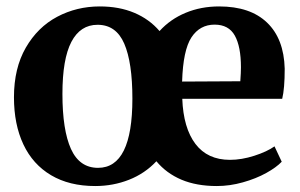

<svg xmlns="http://www.w3.org/2000/svg" viewBox="-20 -582 956 612"><path d="M24.5 -272Q24.5 -364.5 62.2 -430Q100 -495.5 162.2 -528.5Q224.5 -561.5 298 -561.5Q360 -561.5 408 -541.2Q456 -521 488.5 -483Q523 -521 571.8 -541.2Q620.5 -561.5 678.5 -561.5Q777.5 -561.5 831.2 -510Q885 -458.5 887.5 -363Q887.5 -299.5 879.5 -267H561Q564.5 -174 603 -123.2Q641.5 -72.5 713 -72.5Q750 -72.5 790.5 -85.5Q831 -98.5 855 -115.5L878 -66.5Q861 -48.5 828.5 -30.5Q796 -12.5 754.2 -0.8Q712.5 11 671 11Q606.5 11 558.5 -9.2Q510.5 -29.5 478.5 -68Q442 -29 391.2 -9Q340.5 11 283.5 11Q201 11 142.8 -23.5Q84.5 -58 54.5 -121.8Q24.5 -185.5 24.5 -272ZM746 -323Q748 -351 748 -367.5Q748 -433.5 728.5 -468.5Q709 -503.5 664 -503.5Q617 -503.5 590.2 -462.8Q563.5 -422 560.5 -322ZM292.5 -47Q402 -47 402 -267.5Q402 -383 376 -443Q350 -503 291 -503Q236 -503 207.5 -448.5Q179 -394 179 -282.5Q179 -167.5 206.2 -107.2Q233.5 -47 292.5 -47Z"/></svg>

Font: Merriweather Text
Style: Bold
Weight: 700
Designer: Eben Sorkin
Foundry: Eben Sorkin
Version: Version 2.100